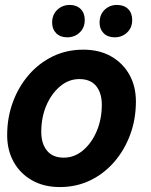

<svg xmlns="http://www.w3.org/2000/svg" viewBox="-20 -744 612 777"><path d="M222 13Q158 13 110 -14Q62 -41 35.5 -88.5Q9 -136 9 -197Q9 -268 32 -330.5Q55 -393 96.5 -441Q138 -489 194 -516Q250 -543 317 -543Q382 -543 429.5 -516Q477 -489 503.5 -442Q530 -395 530 -333Q530 -262 507 -199.5Q484 -137 442.5 -89Q401 -41 345 -14Q289 13 222 13ZM238 -106Q281 -106 316 -135.5Q351 -165 371.5 -213.5Q392 -262 392 -320Q392 -368 369 -396Q346 -424 301 -424Q258 -424 223 -394.5Q188 -365 167.5 -317Q147 -269 147 -210Q147 -163 170 -134.5Q193 -106 238 -106ZM444 -593Q416 -593 399.5 -609.5Q383 -626 383 -652Q383 -685 403.5 -704.5Q424 -724 453 -724Q482 -724 498.5 -707.5Q515 -691 515 -663Q515 -632 494.5 -612.5Q474 -593 444 -593ZM252 -593Q224 -593 207.5 -609.5Q191 -626 191 -652Q191 -685 212 -704.5Q233 -724 262 -724Q290 -724 306.5 -707.5Q323 -691 323 -663Q323 -632 302.5 -612.5Q282 -593 252 -593Z"/></svg>

Font: Radio Canada Big SemiBold
Style: Italic
Weight: 600
Italic angle: -12°
Designer: Étienne Aubert Bonn
Foundry: Coppers and Brasses
Version: Version 1.001